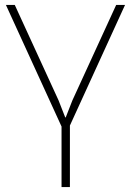

<svg xmlns="http://www.w3.org/2000/svg" viewBox="-20 -760 533 780"><path d="M230 -246 4 -740H40L218 -352L245 -283H247L274 -352L452 -740H488L264 -250V0H230Z"/></svg>

Font: Encode Sans Compressed
Style: Thin
Weight: 100
Designer: Pablo Impallari, Andres Torresi
Foundry: Pablo Impallari, Andres Torresi
Version: Version 1.000; ttfautohint (v1.00) -l 8 -r 50 -G 200 -x 14 -